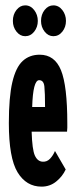

<svg xmlns="http://www.w3.org/2000/svg" viewBox="-20 -686 290 716"><path d="M135 10Q78 10 45.5 -43.5Q13 -97 13 -227Q13 -324 26 -379.5Q39 -435 64.5 -458.5Q90 -482 128 -482Q184 -482 207.5 -424Q231 -366 231 -226Q231 -216 231 -209.5Q231 -203 230 -195H98Q100 -128 110 -106Q120 -84 139 -83Q155 -82 166.5 -94Q178 -106 185 -123L225 -54Q213 -28 189.5 -9Q166 10 135 10ZM100 -287H148Q148 -340 145.5 -363.5Q143 -387 126 -387Q103 -387 100 -287ZM74 -551Q55 -551 41.5 -568Q28 -585 28 -608Q28 -632 41.5 -649Q55 -666 74 -666Q94 -666 107.5 -648.5Q121 -631 121 -608Q121 -585 107.5 -568Q94 -551 74 -551ZM179 -551Q160 -551 146.5 -568Q133 -585 133 -608Q133 -632 146.5 -649Q160 -666 179 -666Q199 -666 212.5 -648.5Q226 -631 226 -608Q226 -585 212.5 -568Q199 -551 179 -551Z"/></svg>

Font: Inconsolata UltraCondensed Black
Style: Regular
Weight: 900
Width: 1
Monospace: yes
Designer: Raph Levien, Cyreal, Brenton Simpson
Foundry: Raph Levien, Cyreal, Google
Version: Version 3.001; ttfautohint (v1.8.2.53-6de2)